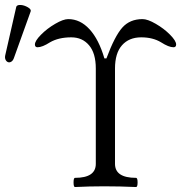

<svg xmlns="http://www.w3.org/2000/svg" viewBox="-20 -753 753 776"><path d="M36.1 -518.1Q32.2 -507.3 25.1 -503.4Q18.1 -499.5 12 -502Q5.9 -504.4 2.4 -511.7Q-1 -519 1 -528.8L45.9 -726.1Q49.8 -733.9 64 -732.9Q78.1 -731.9 92.5 -723.6Q106.9 -715.3 104 -707ZM283.2 2.9Q277.3 2.9 277.3 -15.6Q277.3 -34.2 283.2 -34.2Q367.2 -34.2 367.2 -90.8V-476.1Q367.2 -537.6 340.1 -569.8Q313 -602.1 268.1 -602.1Q216.8 -602.1 182.1 -582Q150.9 -562 131.8 -562Q121.1 -562 121.1 -573.2Q121.1 -587.9 145.8 -612.8Q170.4 -637.7 203.1 -656.7Q235.8 -675.8 255.9 -675.8Q304.2 -675.8 341.8 -634.8Q379.4 -593.8 401.9 -517.1H410.2Q443.8 -607.4 474.4 -641.6Q504.9 -675.8 556.2 -675.8Q576.7 -675.8 609.6 -656.7Q642.6 -637.7 667.2 -612.8Q691.9 -587.9 691.9 -573.2Q691.9 -562 681.2 -562Q662.1 -562 630.9 -582Q597.7 -602.1 550.8 -602.1Q501.5 -602.1 473.1 -570.1Q444.8 -538.1 444.8 -476.1V-90.8Q444.8 -34.2 529.8 -34.2Q536.1 -34.2 536.1 -15.6Q536.1 2.9 529.8 2.9Q465.3 0 400.9 0Q341.8 0 283.2 2.9Z"/></svg>

Font: Junicode SmCond
Style: Regular
Weight: 400
Width: 4
Designer: Peter S. Baker
Version: Version 2.206